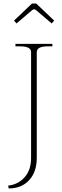

<svg xmlns="http://www.w3.org/2000/svg" viewBox="-20 -947 348 1081"><path d="M59 -831 160 -927H184L285 -831L271 -815L183 -890Q176 -895 172 -895Q168 -895 161 -890L73 -815ZM26 98Q82 92 118.5 51Q155 10 155 -57V-653Q155 -670 139.5 -678Q124 -686 94 -686H67V-700H275V-686H248Q218 -686 202.5 -678Q187 -670 187 -653V-58Q187 21 144 67.5Q101 114 29 114Z"/></svg>

Font: Taviraj Thin
Style: Regular
Weight: 100
Designer: Katatrad Team
Foundry: CadsonDemak
Version: Version 1.030